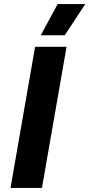

<svg xmlns="http://www.w3.org/2000/svg" viewBox="-20 -932 443 952"><path d="M32 0H188L310 -700H154ZM403 -912H266L182 -757H301Z"/></svg>

Font: Fixel Display 20240404
Style: Bold Italic
Weight: 700
Italic angle: -10°
Designer: AlfaBravo + MacPaw
Foundry: Kyrylo Tkachov, Marchela Mozhyna, Serhii Makarenko, Maria Weinstein, Zakhar Kryvoshyya
Version: Version 1.211;Glyphs 3.2 (3225)